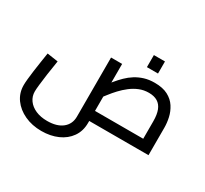

<svg xmlns="http://www.w3.org/2000/svg" viewBox="-179 -944 1558 1458"><g transform="rotate(30 600.5 -215.5)"><path d="M329.4 248Q247.6 248 181.9 217.5Q116.3 187.1 78.1 134.1Q40 81.1 40 12.4Q40 -8 43.4 -42.3Q46.7 -76.6 52.4 -117.9Q58.1 -159.2 64.8 -202.9Q71.5 -246.7 77.5 -285.6L173.4 -271.4Q162 -202.4 153.9 -145.2Q145.9 -87.9 141.5 -47.3Q137.1 -6.7 137.1 12.4Q137.1 55 161.3 88.6Q185.5 122.2 228.8 141.1Q272.1 160 329.4 160Q414.8 160 462.4 121.6Q510 83.2 510 18V-500H607.1V18Q607.1 88.9 570.6 140.8Q534.2 192.6 471.4 220.3Q408.5 248 329.4 248ZM607.1 0V-88H1123.3L1029.9 -3.7V-241Q1029.9 -299.8 1015.1 -337.6Q1000.3 -375.3 970 -393.7Q939.6 -412 893.7 -412Q849.4 -412 810.9 -396.2Q772.5 -380.4 739 -354.5Q705.6 -328.6 677.7 -298.7Q649.8 -268.8 628 -240.3Q606.1 -211.9 589.5 -191.2L565 -285Q590 -316 615.5 -347Q641 -378 669 -405.5Q697 -433 730.5 -454Q764 -475 804 -487.5Q844 -500 894 -500Q965 -500 1010.5 -476Q1056 -452 1081.5 -412.5Q1107 -373 1117 -328Q1127 -283 1127 -241V0ZM782.3 -573V-678.8H879.5V-573Z"/></g></svg>

Font: TitilliumWeb ExtraLight
Style: Regular
Weight: 400
Designer: Mohamed Gaber, Accademia di Belle Arti di Urbino and others
Foundry: Kief Type Foundry, Accademia di Belle Arti di Urbino and others
Version: Version 3.000; ttfautohint (v1.8.2)